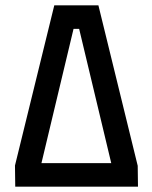

<svg xmlns="http://www.w3.org/2000/svg" viewBox="-20 -698 570 718"><path d="M183 -678H348L495 -78L496 0H37L36 -79ZM255 -590 135 -88H396L276 -590Z"/></svg>

Font: Panefresco 600wt
Style: Regular
Weight: 600
Designer: Campivisivi
Foundry: Campivisivi & Chank Co
Version: Version 1.001